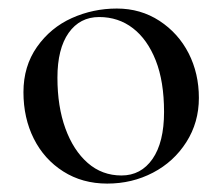

<svg xmlns="http://www.w3.org/2000/svg" viewBox="-20 -419 523 452"><path d="M339.1 -44.9Q366.2 -84 366.2 -155.5Q366.2 -227.1 346.7 -276.6Q327.1 -326.2 293 -352.5Q258.8 -378.9 213.4 -378.9Q168 -378.9 141.6 -341.6Q115.2 -304.2 115.2 -236.1Q115.2 -168 134 -116.5Q152.8 -64.9 186.5 -35.4Q220.2 -5.9 266.1 -5.9Q312 -5.9 339.1 -44.9ZM59.6 -92.5Q35.2 -141.1 35.2 -202.1Q35.2 -263.2 67.1 -308.6Q99.1 -354 149.2 -376.5Q199.2 -398.9 255.1 -398.9Q311 -398.9 355.5 -369.9Q399.9 -340.8 424.1 -293.5Q448.2 -246.1 448.2 -188.5Q448.2 -130.9 418.7 -84.5Q389.2 -38.1 340.1 -12.5Q291 13.2 232.4 13.2Q173.8 13.2 128.9 -15.4Q84 -43.9 59.6 -92.5Z"/></svg>

Font: Cormorant-Medium
Style: Regular
Weight: 500
Designer: Christian Thalmann (Catharsis Fonts)
Version: Version 3.000